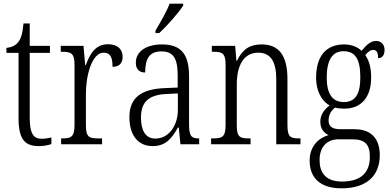

<svg xmlns="http://www.w3.org/2000/svg" viewBox="-20 -786 2127 1046"><path d="M191 10C217 10 243 5 260 -1V-37C241 -33 227 -30 206 -30C163 -30 142 -59 142 -141V-498H252V-536H142V-658H108C103 -605 95 -575 78 -555C64 -538 43 -528 15 -525V-498H81V-143C81 -29 114 10 191 10Z M313 0H536V-32H516C467 -32 448 -38 448 -103V-275C448 -374 480 -499 545 -499C583 -499 593 -471 593 -422C632 -422 648 -444 648 -476C648 -517 622 -545 568 -545C498 -545 469 -489 447 -431H444L435 -536H311V-504H316C367 -504 386 -497 386 -433V-106C386 -39 367 -32 318 -32H313Z M827 -619V-606H848C893 -648 957 -721 978 -756V-766H904C887 -721 856 -669 827 -619ZM811 10C886 10 918 -36 949 -91H954L963 0H1065V-32H1062C1022 -32 1010 -45 1010 -110V-372C1010 -495 962 -544 863 -544C773 -544 720 -503 720 -445C720 -409 738 -391 771 -391C771 -464 792 -506 860 -506C931 -506 948 -458 948 -372V-309L879 -306C748 -301 685 -253 685 -148C685 -41 739 10 811 10ZM826 -31C772 -31 748 -77 748 -145C748 -225 784 -270 889 -274L949 -277V-188C949 -101 899 -31 826 -31Z M1130 0H1345V-32H1338C1288 -32 1270 -38 1270 -102V-326C1270 -427 1306 -499 1387 -499C1459 -499 1485 -443 1485 -355V0H1617V-32H1611C1562 -32 1546 -39 1546 -105V-355C1546 -486 1498 -544 1405 -544C1342 -544 1302 -519 1271 -455H1268L1261 -536H1134V-504H1142C1190 -504 1209 -497 1209 -433V-105C1209 -39 1190 -32 1140 -32H1130Z M1841 240C1980 240 2049 169 2049 59C2049 -22 2010 -82 1912 -82H1835C1793 -82 1770 -95 1770 -130C1770 -163 1787 -185 1805 -200C1816 -196 1841 -194 1855 -194C1953 -194 2002 -262 2002 -364C2002 -424 1988 -460 1970 -486C1986 -505 1998 -514 2014 -514C2033 -514 2040 -497 2040 -469C2064 -469 2075 -488 2075 -514C2075 -540 2060 -563 2029 -563C1993 -563 1967 -529 1950 -509C1930 -529 1896 -544 1855 -544C1755 -544 1702 -479 1702 -361C1702 -295 1730 -236 1776 -212C1748 -191 1725 -162 1725 -123C1725 -82 1747 -61 1770 -50C1720 -36 1667 7 1667 89C1667 182 1723 240 1841 240ZM1853 -230C1791 -230 1760 -274 1760 -364C1760 -462 1793 -507 1851 -507C1914 -507 1943 -466 1943 -365C1943 -272 1915 -230 1853 -230ZM1843 203C1751 203 1721 151 1721 86C1721 8 1768 -27 1823 -27H1901C1967 -27 1995 0 1995 68C1995 146 1955 203 1843 203Z"/></svg>

Font: Noto Serif Hebrew Condensed Light
Style: Regular
Weight: 300
Width: 3
Designer: Monotype Design Team
Foundry: Monotype Imaging Inc.
Version: Version 2.004